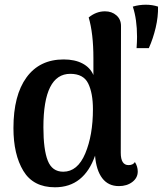

<svg xmlns="http://www.w3.org/2000/svg" viewBox="-20 -780 699 814"><path d="M611 -576H559Q561 -604 561 -624Q561 -698 543 -752Q570 -760 598 -760Q626 -760 650 -752Q651 -709 640 -662.5Q629 -616 611 -576ZM552 -93Q564 -74 564 -53Q564 -26 541 -8.5Q518 9 484 9Q439 9 413.5 -24.5Q388 -58 383 -120Q360 -54 317.5 -20Q275 14 213 14Q121 14 79 -55.5Q37 -125 37 -237Q37 -376 92.5 -452Q148 -528 250 -528Q297 -528 329.5 -511Q362 -494 376 -462V-533Q376 -638 356 -706Q388 -732 425 -732Q454 -732 473.5 -715Q493 -698 493 -670L492 -132Q492 -80 525 -80Q544 -80 552 -93ZM374 -317Q374 -385 354 -426Q334 -467 278 -467Q164 -467 164 -240Q164 -146 182.5 -99Q201 -52 248 -52Q309 -52 341.5 -129.5Q374 -207 374 -317Z"/></svg>

Font: Arima Madurai ExtraBold
Style: Regular
Weight: 800
Designer: Joana Correia and Natanael Gama
Foundry: NDISCOVER
Version: Version 1.019